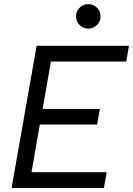

<svg xmlns="http://www.w3.org/2000/svg" viewBox="-20 -917 649 937"><path d="M36.6 0 158.7 -693.4H609.4L596.2 -616.7H228.5L188 -385.3H467.3L454.1 -309.1H174.3L133.8 -76.7H500.5L487.3 0ZM411.1 -777.3Q386.2 -777.3 368.7 -794.7Q351.1 -812 351.1 -836.9Q351.1 -861.8 368.7 -879.4Q386.2 -897 411.1 -897Q435.5 -897 453.1 -879.4Q470.7 -861.8 470.7 -836.9Q470.7 -812 453.1 -794.7Q435.5 -777.3 411.1 -777.3Z"/></svg>

Font: Cascadia Mono PL SemiLight
Style: Italic
Weight: 350
Italic angle: -10°
Monospace: yes
Designer: Aaron Bell
Foundry: Saja Typeworks
Version: Version 2404.023; ttfautohint (v1.8.4)